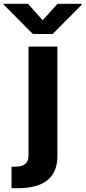

<svg xmlns="http://www.w3.org/2000/svg" viewBox="-89 -793 453 1017"><path d="M62 -546V31C62 70 40 90 -9 90H-28V204H4C128 204 215 160 215 34V-546ZM-69 -768 85 -613H190L344 -768V-773H216L137 -686L59 -773H-69Z"/></svg>

Font: Wafeq
Style: Bold
Weight: 700
Designer: Rasmus Andersson & Azza Alameddine
Foundry: Google & TypeTogether
Version: Version 3.000;FEAKit 1.0